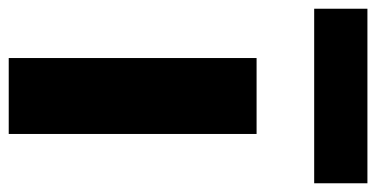

<svg xmlns="http://www.w3.org/2000/svg" viewBox="-264 -631 862 440"><g transform="rotate(90 167.0 -411.0)"><path d="M-33 -700V-822H367V-700ZM80 0V-568H254V0Z"/></g></svg>

Font: Martel Sans Heavy
Style: Regular
Weight: 900
Designer: Dan Reynolds and Mathieu Réguer
Foundry: Dan Reynolds and Mathieu Réguer
Version: Version 1.001;PS 001.001;hotconv 1.0.70;makeotf.lib2.5.58329